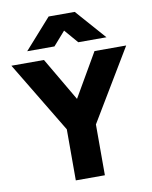

<svg xmlns="http://www.w3.org/2000/svg" viewBox="-104 -1010 857 1083"><g transform="rotate(-10 325.0 -468.5)"><path d="M241 0V-292.5L-4.5 -700H182L327.5 -451.5L471.5 -700H653L407.5 -291V0ZM97.5 -765 250.5 -937H400L551.5 -765H390L322.5 -843.5L253.5 -765Z"/></g></svg>

Font: Geologica Cursive
Style: Bold
Weight: 700
Designer: Sindre Bremnes, Frode Helland
Foundry: Monokrom Skriftforlag AS
Version: Version 1.010;gftools[0.9.28]